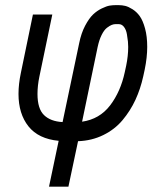

<svg xmlns="http://www.w3.org/2000/svg" viewBox="-20 -532 640 740"><path d="M474.1 -351.1Q474.1 -361.3 473.1 -371.8Q472.2 -382.3 469.2 -399.7Q466.3 -417 458 -428Q449.7 -439 437.5 -439H425.3Q418.5 -439 410.6 -436Q402.8 -433.1 392.1 -424.8Q381.3 -416.5 371.8 -397.5Q362.3 -378.4 356.4 -351.1L296.4 -63Q363.8 -72.8 404.3 -125.7Q444.8 -178.7 460.9 -253.9L466.3 -278.8Q474.1 -316.4 474.1 -351.1ZM168.9 187.5 206.1 10.7Q128.4 3.4 89.8 -44.9Q51.3 -93.3 51.3 -169.9Q51.3 -208 60.5 -251.5L106.9 -476.1H181.6L131.8 -236.8Q124.5 -201.7 124.5 -169.9Q124.5 -112.8 149.7 -88.4Q174.8 -64 221.2 -61.5L285.2 -365.7Q293 -404.3 308.1 -432.9Q323.2 -461.4 338.6 -476.1Q354 -490.7 372.3 -499.5Q390.6 -508.3 402.3 -510.3Q414.1 -512.2 425.3 -512.2H437.5Q450.2 -512.2 462.6 -509.3Q475.1 -506.3 491.2 -496.1Q507.3 -485.8 519 -469.2Q530.8 -452.6 539.1 -422.1Q547.4 -391.6 547.4 -351.1Q547.4 -310.5 537.6 -263.2L532.2 -238.3Q521.5 -189.5 502 -147.2Q482.4 -105 452.4 -69.1Q422.4 -33.2 378.2 -11.5Q334 10.3 280.8 12.2L243.7 187.5Z"/></svg>

Font: Anka/Coder
Style: Italic
Weight: 400
Italic angle: -12°
Monospace: yes
Version: Version 001.100